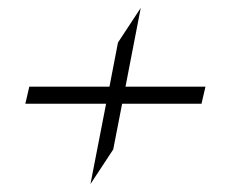

<svg xmlns="http://www.w3.org/2000/svg" viewBox="-20 -538 580 485"><path d="M499 -319H297L335.5 -518L278 -430.5L256.5 -319H54L44 -276H248L208.5 -73L266 -160.5L288.5 -276H489Z"/></svg>

Font: Beautique Display
Style: Bold
Weight: 700
Italic angle: -12°
Designer: Nhat-Quang Ngo
Version: Version 1.100;Glyphs 3.2.3 (3260)